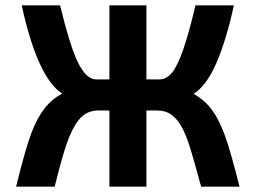

<svg xmlns="http://www.w3.org/2000/svg" viewBox="-20 -696 953 716"><path d="M526 -400V-676H388V-400H339C314.3 -400 291.8 -420.5 271.5 -461.5C251.2 -502.5 228.7 -574 204 -676H61C100.3 -496 150.7 -386.3 212 -347C154.4 -316 123.8 -268.4 97.5 -201C83.2 -164.3 64 -97.3 40 0H184C205.3 -87.3 223.2 -148.5 237.5 -183.5C251.8 -218.5 267.3 -244 284 -260C300.7 -276 321.7 -284 347 -284H388V0H526V-284H566C587.3 -284 605.3 -278.5 620 -267.5C657.8 -239.1 676.8 -186 694 -128C704.7 -92 716.7 -49.3 730 0H873C849.7 -94 830.7 -160 816 -198C789.1 -267.8 760.1 -313.2 702 -346C734.7 -366.7 763.3 -405.8 788 -463.5C812.7 -521.2 834 -592 852 -676H709C693 -608 677.8 -553.3 663.5 -512C649.2 -470.7 635.2 -441.7 621.5 -425C607.8 -408.3 592.3 -400 575 -400Z"/></svg>

Font: Fog Sans
Style: Bold
Weight: 700
Foundry: Intel Corporation
Version: Version 1.00